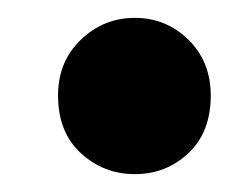

<svg xmlns="http://www.w3.org/2000/svg" viewBox="-20 -184 281 215"><path d="M45 -77Q45 -115 70.5 -139.5Q96 -164 131 -164Q166 -164 191 -139.5Q216 -115 216 -77Q216 -36 191 -12.5Q166 11 131 11Q96 11 70.5 -12.5Q45 -36 45 -77Z"/></svg>

Font: Mukta ExtraBold
Style: Regular
Weight: 800
Designer: Girish Dalvi and Yashodeep Gholap
Foundry: Ek Type
Version: Version 2.538;PS 1.002;hotconv 16.6.51;makeotf.lib2.5.65220;